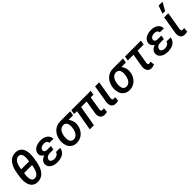

<svg xmlns="http://www.w3.org/2000/svg" viewBox="359 -2288 3814 3814"><g transform="rotate(-45 2266.5 -380.5)"><path d="M238.3 9.8C240.2 9.8 242.7 9.8 244.6 9.8C382.8 9.8 475.1 -94.7 508.8 -299.8L525.4 -407.7C528.3 -430.7 529.8 -454.6 530.3 -479C530.3 -480 530.3 -480.5 530.3 -481.4C530.3 -555.2 514.6 -613.3 483.4 -655.8C451.7 -697.8 405.8 -719.2 345.7 -720.7C343.8 -720.7 341.3 -720.7 339.4 -720.7C199.7 -720.7 105 -614.7 73.2 -405.3L58.1 -305.7C55.2 -282.7 53.7 -258.8 53.7 -234.4C53.7 -232.9 53.7 -231.4 53.7 -230C53.7 -155.3 69.3 -97.2 101.1 -55.2C132.8 -13.2 178.2 8.3 238.3 9.8ZM195.8 -459C219.7 -570.3 265.6 -626 333.5 -626C335.4 -626 336.9 -626 338.4 -626C390.1 -623.5 417 -583.5 418.5 -505.9C418.5 -479.5 415 -444.8 408.2 -402.3H185.1ZM387.2 -252.4C362.8 -140.1 317.4 -84.5 251.5 -84.5C249 -84.5 247.1 -84.5 244.6 -84.5C193.8 -86.4 165.5 -129.9 165.5 -208.5C165.5 -209.5 165.5 -210.9 165.5 -211.9C165.5 -235.8 168.9 -268.6 175.3 -309.1H398.4Z M588.9 -145C588.9 -142.6 588.9 -139.6 588.9 -137.2C588.9 -94.2 607.4 -59.6 644.5 -32.7C682.1 -5.9 732.4 8.3 795.9 9.8C797.9 9.8 799.8 9.8 801.8 9.8C840.3 9.8 877.4 3.4 912.6 -9.3C982.9 -34.7 1027.3 -86.9 1033.2 -156.7H917C912.6 -132.8 898.9 -113.8 876.5 -100.1C853.5 -86.9 828.6 -80.1 800.8 -80.1C799.3 -80.1 798.3 -80.1 796.9 -80.1C736.8 -82 705.1 -108.9 705.1 -142.1C705.1 -145 705.1 -147.5 705.6 -150.4C711.4 -198.7 756.3 -228 828.1 -228L916 -227.5L931.2 -312L829.1 -312.5C776.9 -314.5 751 -331.1 751 -363.8C751 -367.2 751.5 -370.6 752 -374.5C755.4 -396.5 767.6 -414.1 788.6 -426.8C810.1 -439.5 834.5 -445.8 861.8 -445.8C862.8 -445.8 864.3 -445.8 865.7 -445.8C891.1 -445.8 912.1 -439.9 928.7 -428.2C944.8 -416.5 953.1 -399.9 953.1 -378.4L1066.9 -377.9C1066.9 -424.8 1049.3 -462.9 1013.7 -491.7C978 -520.5 931.2 -536.1 873 -537.6C870.1 -537.6 867.2 -537.6 864.3 -537.6C801.3 -537.6 748 -523.9 705.6 -496.1C662.6 -468.3 640.1 -429.7 638.7 -379.4C638.7 -378.4 638.7 -377 638.7 -376C638.7 -332 666.5 -296.4 706.1 -274.9C631.3 -248 592.3 -204.6 588.9 -145Z M1689.9 -528.3 1411.1 -528.8C1338.9 -528.8 1277.8 -505.4 1228.5 -458.5C1178.7 -411.1 1148.4 -346.7 1137.2 -265.1L1136.2 -257.3C1134.8 -244.6 1134.3 -231.9 1134.3 -219.7C1134.3 -185.5 1140.6 -150.4 1152.8 -114.7C1165.5 -79.1 1188 -49.8 1219.7 -26.4C1251.5 -2.9 1290 9.3 1335.4 9.8C1337.9 9.8 1340.3 9.8 1343.3 9.8C1385.3 9.8 1424.8 -0.5 1462.9 -21.5C1500.5 -42.5 1531.7 -72.8 1556.2 -111.3C1580.6 -149.9 1595.2 -192.4 1600.6 -239.7L1602.1 -250.5C1602.5 -257.8 1603 -265.1 1603 -272.5C1603 -329.1 1584 -381.8 1546.4 -431.2L1672.4 -432.6ZM1252.4 -255.4C1269.5 -376 1323.2 -433.1 1397.9 -433.1C1399.4 -433.1 1400.4 -433.1 1401.9 -433.1C1457 -431.2 1488.3 -390.1 1491.7 -323.7C1491.7 -318.8 1492.2 -314.5 1492.2 -309.6C1492.2 -295.9 1491.2 -282.7 1489.7 -270L1486.3 -247.1C1468.3 -139.6 1414.6 -84 1345.2 -84C1344.2 -84 1342.8 -84 1341.8 -84C1285.2 -85.4 1252.9 -127.4 1250.5 -199.2C1250.5 -204.1 1250.5 -209 1250.5 -213.9C1250.5 -228.5 1251 -242.2 1252.4 -255.4Z M2265.6 -528.3H1721.2L1704.6 -435.5H1786.1L1710.4 0H1826.2L1901.9 -435.5H2058.1L2010.3 -142.6C2009.3 -134.8 2009.3 -127 2009.3 -120.1C2009.3 -85.4 2018.1 -56.2 2036.6 -31.7C2054.7 -7.8 2084 4.9 2124.5 5.4C2150.4 5.4 2174.8 2 2197.3 -4.9L2205.6 -97.7C2190.4 -94.7 2176.3 -93.3 2164.1 -93.3C2140.1 -94.2 2127 -105.5 2125 -126.5C2124.5 -128.9 2124.5 -131.8 2124.5 -134.8C2124.5 -139.2 2125 -143.6 2125.5 -148.4L2173.8 -435.5H2249.5Z M2388.2 -528.3 2324.2 -142.6C2323.2 -134.8 2323.2 -127.4 2323.2 -120.1C2323.2 -85.9 2332 -56.6 2350.6 -32.2C2368.7 -8.3 2397.9 4.4 2438.5 4.9C2440.4 4.9 2442.4 4.9 2444.3 4.9C2466.8 4.9 2489.3 1.5 2511.2 -4.9L2519 -97.7C2504.4 -94.7 2490.7 -93.3 2478 -93.3C2453.6 -94.2 2440.9 -105 2439.9 -126V-147.9L2503.9 -528.3Z M3173.3 -528.3 2894.5 -528.8C2822.3 -528.8 2761.2 -505.4 2711.9 -458.5C2662.1 -411.1 2631.8 -346.7 2620.6 -265.1L2619.6 -257.3C2618.2 -244.6 2617.7 -231.9 2617.7 -219.7C2617.7 -185.5 2624 -150.4 2636.2 -114.7C2648.9 -79.1 2671.4 -49.8 2703.1 -26.4C2734.9 -2.9 2773.4 9.3 2818.8 9.8C2821.3 9.8 2823.7 9.8 2826.7 9.8C2868.7 9.8 2908.2 -0.5 2946.3 -21.5C2983.9 -42.5 3015.1 -72.8 3039.6 -111.3C3064 -149.9 3078.6 -192.4 3084 -239.7L3085.4 -250.5C3085.9 -257.8 3086.4 -265.1 3086.4 -272.5C3086.4 -329.1 3067.4 -381.8 3029.8 -431.2L3155.8 -432.6ZM2735.8 -255.4C2752.9 -376 2806.6 -433.1 2881.3 -433.1C2882.8 -433.1 2883.8 -433.1 2885.3 -433.1C2940.4 -431.2 2971.7 -390.1 2975.1 -323.7C2975.1 -318.8 2975.6 -314.5 2975.6 -309.6C2975.6 -295.9 2974.6 -282.7 2973.1 -270L2969.7 -247.1C2951.7 -139.6 2897.9 -84 2828.6 -84C2827.6 -84 2826.2 -84 2825.2 -84C2768.6 -85.4 2736.3 -127.4 2733.9 -199.2C2733.9 -204.1 2733.9 -209 2733.9 -213.9C2733.9 -228.5 2734.4 -242.2 2735.8 -255.4Z M3675.3 -528.3H3228.5L3211.9 -434.1H3372.6L3325.2 -148.4C3324.2 -139.2 3323.7 -130.4 3323.7 -122.1C3323.7 -85.4 3333 -54.7 3351.1 -29.8C3369.1 -4.4 3397.9 8.8 3438.5 9.3C3439.9 9.3 3441.4 9.3 3442.4 9.3C3472.2 9.3 3499.5 2.4 3524.9 -10.7L3514.6 -98.6C3495.6 -92.3 3481 -88.9 3470.2 -88.9C3469.7 -88.9 3469.2 -88.9 3468.8 -88.9C3448.2 -88.9 3438 -101.1 3438 -125L3439 -144.5L3488.3 -434.1H3658.7Z M3692.4 -145C3692.4 -142.6 3692.4 -139.6 3692.4 -137.2C3692.4 -94.2 3710.9 -59.6 3748 -32.7C3785.6 -5.9 3835.9 8.3 3899.4 9.8C3901.4 9.8 3903.3 9.8 3905.3 9.8C3943.8 9.8 3981 3.4 4016.1 -9.3C4086.4 -34.7 4130.9 -86.9 4136.7 -156.7H4020.5C4016.1 -132.8 4002.4 -113.8 3980 -100.1C3957 -86.9 3932.1 -80.1 3904.3 -80.1C3902.8 -80.1 3901.9 -80.1 3900.4 -80.1C3840.3 -82 3808.6 -108.9 3808.6 -142.1C3808.6 -145 3808.6 -147.5 3809.1 -150.4C3814.9 -198.7 3859.9 -228 3931.6 -228L4019.5 -227.5L4034.7 -312L3932.6 -312.5C3880.4 -314.5 3854.5 -331.1 3854.5 -363.8C3854.5 -367.2 3855 -370.6 3855.5 -374.5C3858.9 -396.5 3871.1 -414.1 3892.1 -426.8C3913.6 -439.5 3938 -445.8 3965.3 -445.8C3966.3 -445.8 3967.8 -445.8 3969.2 -445.8C3994.6 -445.8 4015.6 -439.9 4032.2 -428.2C4048.3 -416.5 4056.6 -399.9 4056.6 -378.4L4170.4 -377.9C4170.4 -424.8 4152.8 -462.9 4117.2 -491.7C4081.5 -520.5 4034.7 -536.1 3976.6 -537.6C3973.6 -537.6 3970.7 -537.6 3967.8 -537.6C3904.8 -537.6 3851.6 -523.9 3809.1 -496.1C3766.1 -468.3 3743.7 -429.7 3742.2 -379.4C3742.2 -378.4 3742.2 -377 3742.2 -376C3742.2 -332 3770 -296.4 3809.6 -274.9C3734.9 -248 3695.8 -204.6 3692.4 -145Z M4356.9 -603.5H4430.2L4525.9 -771.5H4415.5ZM4328.6 -528.3 4264.6 -142.6C4263.7 -134.8 4263.7 -127.4 4263.7 -120.1C4263.7 -85.9 4272.5 -56.6 4291 -32.2C4309.1 -8.3 4338.4 4.4 4378.9 4.9C4380.9 4.9 4382.8 4.9 4384.8 4.9C4407.2 4.9 4429.7 1.5 4451.7 -4.9L4459.5 -97.7C4444.8 -94.7 4431.2 -93.3 4418.5 -93.3C4394 -94.2 4381.3 -105 4380.4 -126V-147.9L4444.3 -528.3Z"/></g></svg>

Font: Roboto Medium
Style: Italic
Weight: 500
Italic angle: -12°
Designer: Google
Version: Version 2.137; 2017